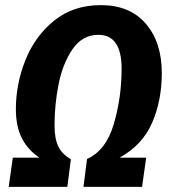

<svg xmlns="http://www.w3.org/2000/svg" viewBox="-20 -730 664 750"><path d="M612 -445Q612 -337 574 -250Q536 -163 447 -114H551L535 0H306L320 -109Q394 -142 424.5 -245.5Q455 -349 455 -462Q455 -594 364 -594Q302 -594 263.5 -538Q225 -482 209 -401.5Q193 -321 193 -241Q193 -188 208 -157.5Q223 -127 257 -108L243 0H14L30 -114H134Q88 -145 65 -191Q42 -237 42 -304Q42 -401 79 -494.5Q116 -588 191 -649Q266 -710 374 -710Q487 -710 549.5 -637.5Q612 -565 612 -445Z"/></svg>

Font: Fira Sans Condensed
Style: Bold Italic
Weight: 700
Width: 3
Italic angle: -8°
Designer: Carrois Corporate & Edenspiekermann AG
Foundry: Carrois Corporate GbR & Edenspiekermann AG
Version: Version 4.203